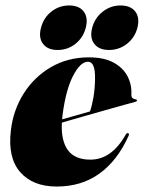

<svg xmlns="http://www.w3.org/2000/svg" viewBox="-20 -673 526 703"><path d="M450.5 -175Q410 -85 344.2 -37.5Q278.5 10 187.5 10Q100 10 53.8 -43Q7.5 -96 20 -197Q29 -271.5 67.5 -331.8Q106 -392 167.2 -427.5Q228.5 -463 305.5 -463Q361 -463 396 -443.8Q431 -424.5 447 -393.5Q463 -362.5 461 -327Q460.5 -320.5 463.2 -316Q466 -311.5 475.5 -309.5Q481.5 -308.5 481.5 -305Q481.5 -302 475.5 -300Q465.5 -297.5 436.5 -289.5Q407.5 -281.5 367.8 -270.2Q328 -259 285.5 -246.8Q243 -234.5 206.5 -224Q203 -159 228.2 -123.8Q253.5 -88.5 311 -88.5Q389 -88.5 440.5 -180.5Q445 -187 449 -185.5Q454.5 -184 450.5 -175ZM209 -251.5Q208 -243.5 207.5 -236Q234 -243.5 261 -251.2Q288 -259 309.5 -265Q317 -286.5 322.2 -317Q327.5 -347.5 328 -385Q329 -447 302 -447Q274.5 -447 247.8 -395.8Q221 -344.5 209 -251.5ZM191 -490Q154.5 -490 137.5 -512.5Q120.5 -535 130 -571Q139.5 -608 168 -630.5Q196.5 -653 233 -653Q270 -653 286.8 -630.5Q303.5 -608 294 -571Q284.5 -535 256.2 -512.5Q228 -490 191 -490ZM379 -490Q342.5 -490 325.2 -512.5Q308 -535 317.5 -571Q327 -607.5 356 -630.2Q385 -653 421 -653Q458.5 -653 475.5 -630.5Q492.5 -608 483 -571Q473.5 -535 444.8 -512.5Q416 -490 379 -490Z"/></svg>

Font: Fraunces 144pt S000 Black
Style: Italic
Weight: 900
Italic angle: -16°
Version: Version 1.000; ttfautohint (v1.8.3)